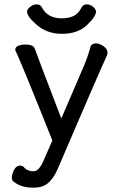

<svg xmlns="http://www.w3.org/2000/svg" viewBox="-20 -690 540 880"><path d="M137 170Q176 170 201 148.5Q226 127 245 83Q443 -379 468 -431Q473 -441 473 -447Q473 -465 455 -478Q437 -491 420 -491Q401 -491 395 -477Q382 -428 363 -384L261 -147Q150 -436 139 -468Q132 -486 95 -486Q79 -486 64.5 -480.5Q50 -475 50 -463L51 -457Q70 -422 220 -46L180 45Q159 95 134 95Q107 95 92 79Q85 69 72 69Q54 69 44 89.5Q34 110 34 124Q34 132 39 140Q75 170 128 170ZM420 -637Q420 -647 407 -658.5Q394 -670 378 -670Q361 -670 354 -656Q339 -627 317 -616.5Q295 -606 263 -606Q198 -606 172 -656Q165 -670 148 -670Q132 -670 118 -658.5Q104 -647 104 -637Q104 -615 144 -580Q192 -535 264 -535Q336 -535 378 -574.5Q420 -614 420 -637Z"/></svg>

Font: LXGW WenKai Mono Medium
Style: Regular
Weight: 500
Monospace: yes
Designer: LXGW / Fontworks Inc.
Foundry: LXGW / Fontworks Inc.
Version: Version 1.520; June 14, 2025